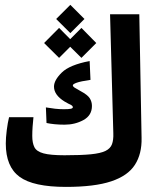

<svg xmlns="http://www.w3.org/2000/svg" viewBox="-20 -751 626 776"><path d="M246.6 4.4Q114.7 4.4 59.1 -36.4Q3.4 -77.1 3.4 -170.9Q3.4 -194.3 7.3 -224.9Q11.2 -255.4 16.6 -277.3H115.2Q113.3 -259.3 111.8 -239.5Q110.4 -219.7 110.4 -201.7Q110.4 -173.3 119.1 -156Q127.9 -138.7 156 -131.1Q184.1 -123.5 240.7 -123.5Q307.1 -123.5 346.9 -127.4Q386.7 -131.3 406.5 -141.1Q426.3 -150.9 432.6 -168.2Q439 -185.5 438 -212.4L424.8 -693.4H543L552.2 -193.8Q553.7 -128.9 525.1 -84.7Q496.6 -40.5 429.4 -18.1Q362.3 4.4 246.6 4.4ZM241.2 -247.1Q219.7 -247.1 200.4 -249Q181.2 -251 168 -253.9L165.5 -316.9Q185.1 -313.5 202.9 -311.5Q220.7 -309.6 238.3 -309.6Q258.8 -309.6 266.6 -311.5Q274.4 -313.5 274.4 -317.4Q274.4 -322.8 267.1 -326.7Q259.3 -330.1 240.7 -340.8Q198.2 -367.2 198.2 -400.9Q198.2 -426.8 229.7 -457.8Q261.2 -488.8 342.3 -504.4L345.7 -428.2Q305.7 -422.4 290 -416.7Q274.4 -411.1 274.4 -406.2Q274.4 -401.4 280.8 -397.2Q287.1 -393.1 305.7 -382.8Q334 -367.7 342.8 -353.8Q351.6 -339.8 351.6 -322.8Q351.6 -284.7 317.4 -265.9Q283.2 -247.1 241.2 -247.1ZM309.1 -517.1 263.7 -562 218.8 -517.1 158.2 -577.1 218.8 -638.2 263.7 -592.8 309.1 -638.2 369.1 -577.1ZM264.2 -617.2 207 -674.3 264.2 -731.4 321.3 -674.3Z"/></svg>

Font: CaskaydiaCove NF SemiBold
Style: Regular
Weight: 600
Designer: Aaron Bell
Foundry: Saja Typeworks
Version: Version 2111.001; VTT 6.35;Nerd Fonts 3.2.1